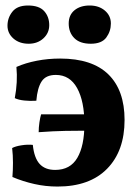

<svg xmlns="http://www.w3.org/2000/svg" viewBox="-20 -679 512 705"><path d="M191.1 6Q147.4 6 106.3 -3.3Q65.1 -12.5 25.6 -29Q27.6 -53 27.6 -81.2Q27.6 -109.5 24.6 -135.4Q36.6 -142 59 -145.5Q81.3 -149 100.5 -147Q105.4 -99.3 125.4 -77.2Q145.4 -55.1 182.5 -55.1Q238 -55.1 263.9 -99.4Q289.9 -143.7 289.9 -223.9Q289.9 -307.1 263.2 -355.5Q236.5 -403.9 185 -403.9Q148.4 -403.9 132.9 -380.1Q117.3 -356.3 113.4 -309.1Q90.5 -307.6 69.3 -309.9Q48 -312.1 34.3 -318.7Q39.9 -348.2 41.4 -376.9Q42.9 -405.7 40.3 -433.2Q74.2 -448.1 115.3 -456Q156.3 -464 200.9 -464Q318.5 -464 378 -405.8Q437.4 -347.6 437.4 -238.6Q437.4 -124.6 373.2 -59.3Q309 6 191.1 6ZM122 -193.6Q122 -210.3 124.7 -229.3Q127.5 -248.2 131 -259.3H303.6V-199.2Q264.2 -199.2 220.2 -198.4Q176.1 -197.6 122 -193.6ZM313.2 -518.4Q273.3 -518.4 252.8 -539.1Q232.3 -559.8 232.3 -592.7Q232.3 -624 253.6 -641.4Q274.8 -658.8 309.2 -658.8Q343.1 -658.8 365.1 -640.1Q387.1 -621.4 387.1 -592.7Q387.1 -564.3 370.4 -541.4Q353.7 -518.4 313.2 -518.4ZM85.4 -518.4Q51 -518.4 29.2 -537.6Q7.5 -556.8 7.5 -584.6Q7.5 -613.4 25.5 -636.1Q43.4 -658.8 82.9 -658.8Q123.8 -658.8 142.3 -638.1Q160.8 -617.4 160.8 -586.6Q160.8 -557.8 139.3 -538.1Q117.8 -518.4 85.4 -518.4Z"/></svg>

Font: Vollkorn
Style: Regular
Weight: 400
Designer: Friedrich Althausen
Foundry: Friedrich Althausen
Version: Version 5.001